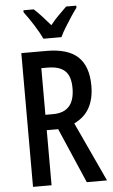

<svg xmlns="http://www.w3.org/2000/svg" viewBox="-62 -981 600 1021"><g transform="rotate(-5 238.5 -470.0)"><path d="M206 -714Q321 -714 374.5 -663Q428 -612 428 -509Q428 -440 402 -392Q376 -344 320 -317L467 0H359L232 -294H171V0H72V-714ZM205 -625H171V-376H212Q327 -376 327 -505Q327 -569 297 -597Q267 -625 205 -625ZM196 -780Q181 -812 154.5 -854Q128 -896 103 -929V-940H158Q176 -924 199 -899Q222 -874 244 -848Q268 -878 287.5 -897Q307 -916 331 -940H385V-929Q370 -909 352.5 -882.5Q335 -856 318.5 -829Q302 -802 292 -780Z"/></g></svg>

Font: Noto Sans Telugu ExtraCondensed Medium
Style: Regular
Weight: 500
Width: 2
Designer: Jelle Bosma - Monotype Design Team
Foundry: Monotype Imaging Inc.
Version: Version 2.005; ttfautohint (v1.8.4.7-5d5b)